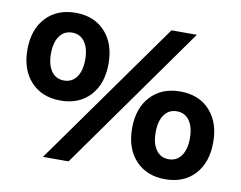

<svg xmlns="http://www.w3.org/2000/svg" viewBox="-77 -808 1148 916"><g transform="rotate(10 497.0 -350.0)"><path d="M415 -492Q415 -394 362 -336.5Q309 -279 219 -279Q129 -279 75.5 -336.5Q22 -394 22 -492Q22 -589 75.5 -646.5Q129 -704 219 -704Q309 -704 362 -646.5Q415 -589 415 -492ZM136 -492Q136 -438 158 -407Q180 -376 219 -376Q258 -376 280 -407Q302 -438 302 -492Q302 -546 280 -577Q258 -608 219 -608Q180 -608 158 -577Q136 -546 136 -492ZM683 -701H806L308 0H184ZM972 -209Q972 -111 919 -53.5Q866 4 776 4Q686 4 632.5 -53.5Q579 -111 579 -209Q579 -306 632.5 -363.5Q686 -421 776 -421Q866 -421 919 -363.5Q972 -306 972 -209ZM693 -209Q693 -155 715 -124Q737 -93 776 -93Q815 -93 837 -124Q859 -155 859 -209Q859 -263 837 -294Q815 -325 776 -325Q737 -325 715 -294Q693 -263 693 -209Z"/></g></svg>

Font: Gontserrat
Style: Bold
Weight: 700
Designer: Julieta Ulanovsky
Foundry: Julieta Ulanovsky
Version: Version 6.001